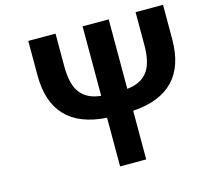

<svg xmlns="http://www.w3.org/2000/svg" viewBox="-106 -860 1049 980"><g transform="rotate(-15 418.5 -370.0)"><path d="M691 -740H836V-558Q836 -276 549 -257V0H411V-257Q124 -276 124 -558V-740H268V-567Q268 -470 303.5 -425Q339 -380 411 -373V-740H549V-373Q621 -380 656 -425Q691 -470 691 -567Z"/></g></svg>

Font: NotoSansHansBold
Style: Bold
Weight: 700
Designer: Ryoko NISHIZUKA  (kana & ideographs); Paul D. Hunt (Latin, Greek & Cyrillic); Wenlong ZHANG  (bopomofo); Sandoll Communi
Foundry: Adobe Systems Incorporated
Version: Version 1.00;December 8, 2021;FontCreator 13.0.0.2675 64-bit